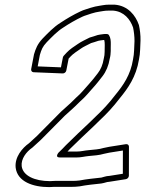

<svg xmlns="http://www.w3.org/2000/svg" viewBox="-20 -738 609 804"><path d="M235.2 -456 137.8 -460 146.9 -507.9C153.8 -530.6 157.6 -541.9 175.7 -561.2C196.8 -582.9 219.7 -606.8 243.8 -621.9C268.4 -638.3 297.1 -655.2 324.6 -667.9C335.2 -673.2 348.1 -675.7 362.4 -681.3C374 -684.9 387.9 -688.4 398.6 -689.6C398.8 -689.6 399.1 -689.6 399.3 -689.7L411.7 -691.7C418.6 -692.9 425.5 -693.5 432.8 -693.5H454.4C499.3 -689.8 525.5 -656.8 537.2 -622.9C540.6 -607.6 543.5 -584 543.2 -565.6C541.5 -539.8 542.5 -514 537.1 -489.8C537 -489.6 537 -489.2 537 -489C526.7 -424.1 496.1 -380.8 462.4 -339.9C462.3 -339.8 462.1 -339.6 462 -339.4C436 -305.1 409.9 -277.3 379 -248.3L356.5 -226.3C323 -195.1 289.2 -162.7 256.1 -130.1C255.9 -129.9 255.5 -129.5 255.3 -129.3C251.6 -125 247.2 -120.4 241.8 -115.2L227.9 -101.5L226 -99.8C226 -99.8 206.7 -78.5 231.4 -78.5H298.4C320.4 -78.5 334.3 -83.1 351.5 -84.6C372.3 -86.6 395 -87.8 415.6 -94C423.7 -96.1 429.9 -97.4 437.6 -98.7L494.6 -107.7L494.4 -10.4L438.2 -1.5C423.1 -1.1 411.8 4.4 404.5 5.6C373.6 9 342.9 12 313.1 17.7C302.7 19 293.7 19.5 282.9 19.5H209.9C202.1 19.5 193.3 20 189 20.5C124.7 20.3 75.9 -2.3 70.8 -42.3C67.5 -72.8 90.1 -102.1 114.6 -119.2C115 -119.5 115.6 -119.9 115.9 -120.2C123.8 -127 143.9 -146.1 149.8 -151.2C150.1 -151.4 150.5 -151.8 150.7 -152C184 -185.6 218.5 -219.8 251.7 -253.8C267.1 -268.1 277.8 -276.6 293.6 -291.8L315.8 -313.5C338.8 -333.5 351.3 -350.2 369.6 -370.4C382.8 -384.5 397.5 -403.7 408.9 -418.4C424.4 -438.3 434.8 -463.7 439.3 -491.2C445.9 -515.8 442.9 -534.8 443.9 -552.5C444.1 -565.7 443.5 -579.6 436.3 -590.8C434.4 -593.8 431 -595.5 427.3 -595.5H417.3C416.8 -595.5 416 -595.4 415.5 -595.4C410.8 -594.7 405.8 -594.1 400.4 -593.4C400.1 -593.4 399.7 -593.3 399.5 -593.3L389.2 -591.3C388.4 -591.1 387.5 -590.8 386.9 -590.6C377.2 -586.9 367.2 -584.4 356 -580.9C355.2 -580.6 354 -580.1 353.4 -579.7C341.1 -573 321.1 -564.7 305.9 -553.8C291.4 -544 271.9 -531.7 259.1 -517.7C256.1 -514.5 251.7 -509.8 246.9 -504.5C245 -502.5 243.7 -499.6 243.3 -497.5ZM242.7 -430.5C249.5 -430.2 256.3 -435.8 257.6 -442.5L267.4 -492.6C270.5 -496.1 273.8 -499.6 276.4 -502.3C285.3 -512.1 304.2 -524.7 318.1 -534C318.2 -534.1 318.5 -534.3 318.6 -534.4C329.3 -542.3 346 -549.3 361.5 -557.6C370.6 -560.4 378.7 -562.4 391.4 -567L400.1 -568.7C404.2 -569.2 409.8 -569.9 414.2 -570.5H416.4C418 -565.1 418.7 -558.8 418.6 -549.6C417.6 -529.3 419.7 -511.1 414.8 -493.5C414.7 -493.2 414.5 -492.5 414.4 -492C410.4 -466.8 401.7 -446.9 389.7 -431.6C378.1 -416.5 364.1 -398.4 352.1 -385.6C332.4 -363.9 320.1 -347.7 300.6 -330.8C300.4 -330.7 300.1 -330.4 299.8 -330.2L277.4 -308.2C263 -294.5 251 -284.7 235.6 -270.4C235.5 -270.3 235.2 -270.1 235.1 -269.9C201.5 -235.6 168.6 -202.9 134.4 -168.4C128.5 -163.2 110 -145.8 101.6 -138.3C73.5 -118.5 40.8 -80.4 45.6 -35.7C53.1 23.2 118.9 45.5 185.8 45.5C186.2 45.5 186.9 45.5 187.4 45.4C192 44.8 198.3 44.5 206 44.5H279C290.8 44.5 302.1 43.8 312.9 42.4C313.1 42.4 313.5 42.3 313.8 42.3C342.7 36.6 373.3 33.7 403.8 30.4C418.6 28.2 427.7 23.5 435.3 23.5C435.8 23.5 436.6 23.4 437.3 23.3L507 12.3C513.2 11.4 519.6 5.1 519.7 -1.9L520 -123.9C520 -130.8 514.1 -135.4 507.3 -134.3L437.5 -123.3C428.8 -121.9 420.5 -120.2 412.4 -118.1C412.2 -118 411.9 -117.9 411.7 -117.9C395.8 -112.8 374.5 -111.5 353.2 -109.4C332.7 -107.8 320 -103.5 302.4 -103.5H262.8C265.9 -106.6 269.4 -110.2 272.9 -114.3C305 -145.8 338.9 -178.3 372.6 -209.7L395.1 -231.7C426.6 -261.2 453.2 -289.4 481.3 -326.3C515.6 -368 550.1 -416 561.9 -488.6C567.9 -516.4 566.9 -545.5 568.4 -568.4C569 -591.1 565.7 -615.4 561.8 -632.5C561.8 -632.8 561.6 -633.2 561.5 -633.6C548 -673.1 516.2 -714.4 459.7 -718.5C459.5 -718.5 459.1 -718.5 458.8 -718.5H436.8C428.2 -718.5 419.4 -717.8 411.3 -716.3L399.5 -714.4C386.3 -712.8 369.9 -708.7 357.7 -704.9C357.4 -704.8 357 -704.6 356.7 -704.5C345.3 -699.9 331.4 -697.6 316.5 -690.1C288.3 -677 257 -658.6 232.4 -642.1C204.3 -624.6 179.8 -598.5 158.6 -576.8C136.2 -552.9 129.5 -533.8 122.5 -510.8C122.4 -510.4 122.3 -509.8 122.2 -509.4L110.5 -448.4C109.4 -442.3 113.4 -435.8 120.5 -435.5Z"/></svg>

Font: Tape
Style: Regular
Weight: 500
Foundry: Cannot Into Space Fonts
Version: Version 0.97